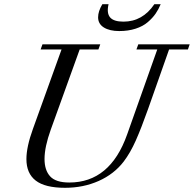

<svg xmlns="http://www.w3.org/2000/svg" viewBox="-20 -872 914 905"><path d="M542 -725.6Q497.1 -725.6 469.7 -742.4Q442.4 -759.3 442.4 -790.5Q442.4 -818.8 462.4 -852.1H491.7Q481.9 -810.1 499 -790Q516.1 -770 562 -770Q651.9 -770 707.5 -852.1H737.3Q727.5 -828.1 713.4 -807.6Q699.2 -787.1 676.5 -767.6Q653.8 -748 619.1 -736.8Q584.5 -725.6 542 -725.6ZM286.6 13.2Q192.4 13.2 148.4 -20.8Q104.5 -54.7 104.5 -122.1Q104.5 -179.7 135.3 -264.6L270 -638.7H171.4L180.2 -663.1H452.6L443.8 -638.7H355.5L219.2 -260.7Q189.9 -179.2 189.9 -122.6Q189.9 -69.8 216.3 -40.8Q242.7 -11.7 306.6 -11.7Q499 -11.7 579.1 -237.8L721.2 -638.7H623L631.8 -663.1H874L865.7 -638.7H776.9L677.7 -357.4Q646 -268.1 620.1 -209.7Q594.2 -151.4 563 -110.4Q517.6 -51.3 445.1 -19Q372.6 13.2 286.6 13.2Z"/></svg>

Font: Elstob 18pt
Style: Italic
Weight: 400
Italic angle: -20°
Designer: Peter S. Baker
Version: Version 1.015